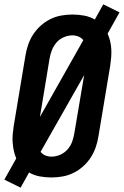

<svg xmlns="http://www.w3.org/2000/svg" viewBox="-31 -810 571 885"><path d="M64 55 -11 18 44 -80Q37 -96 33 -114Q29 -132 27.5 -151Q26 -170 27.5 -189Q29 -208 32 -228L86 -552Q90 -578 98.5 -603Q107 -628 121.5 -650.5Q136 -673 156.5 -691.5Q177 -710 201.5 -722Q226 -734 252 -738.5Q278 -743 303 -743Q331 -743 357.5 -738Q384 -733 406 -720L445 -790L520 -753L465 -655Q472 -639 476.5 -621Q481 -603 482 -584Q483 -565 481.5 -546Q480 -527 477 -507L423 -183Q419 -157 410.5 -132Q402 -107 387.5 -84.5Q373 -62 352.5 -43.5Q332 -25 307.5 -13Q283 -1 257 3.5Q231 8 206 8Q178 8 151.5 3Q125 -2 103 -15ZM153 -271 353 -625Q344 -636 331 -641.5Q318 -647 303 -647Q283 -647 263 -638.5Q243 -630 229 -613.5Q215 -597 207.5 -577Q200 -557 197 -537ZM206 -88Q226 -88 246 -96.5Q266 -105 280.5 -121.5Q295 -138 302 -158Q309 -178 312 -198L357 -464L156 -110Q165 -99 178 -93.5Q191 -88 206 -88Z"/></svg>

Font: Iosevka Term Curly Oblique
Style: Bold
Weight: 700
Italic angle: -9°
Designer: Belleve Invis
Foundry: Belleve Invis
Version: Version 32.3.0